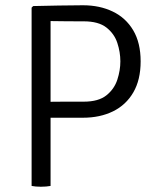

<svg xmlns="http://www.w3.org/2000/svg" viewBox="-20 -706 594 729"><path d="M514 -473Q514 -403 486.2 -355.2Q458.5 -307.5 409 -283.2Q359.5 -259 295 -259H142V-319Q160.5 -319.5 191 -319.8Q221.5 -320 251.2 -320Q281 -320 298 -320Q354 -320 384 -344Q414 -368 425.5 -403.5Q437 -439 437 -473Q437 -508 425.5 -543Q414 -578 384 -601.5Q354 -625 298 -625Q272.5 -625 236.2 -625.2Q200 -625.5 172 -626V0Q164.5 1.5 155 2.2Q145.5 3 135 3Q125.5 3 116.2 2.2Q107 1.5 100 0V-677L106 -683Q158 -684 203 -685Q248 -686 295 -686Q358.5 -686 408 -662.2Q457.5 -638.5 485.8 -591Q514 -543.5 514 -473Z"/></svg>

Font: Signika Negative Light Light
Style: Regular
Weight: 300
Version: Version 2.001